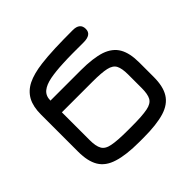

<svg xmlns="http://www.w3.org/2000/svg" viewBox="-160 -811 986 986"><g transform="rotate(-45 333.5 -318.0)"><path d="M354 6C354 6 354 6 354 6C418 6 469 0 506.5 -11.5C544 -23 571 -42.5 587.5 -69.5C604 -96 612 -132.5 612 -178C612 -178 612 -283 612 -283C612 -283 612 -283 612 -283C612 -328 604.5 -364 589 -391C573.5 -418 548 -437.5 513 -449.5C477.5 -461 430.5 -467 372 -467C372 -467 151 -467 151 -467C151 -467 151 -467 151 -467C151 -490 158.5 -507.5 173.5 -520C188 -532 209 -540.5 236 -546C262.5 -551 294 -554.5 330 -556C330 -556 330 -556 330 -556C342.5 -556.5 355 -557 366.5 -557.5C378 -557.5 389.5 -557.5 401 -558C412.5 -558 425.5 -558 439 -558C452.5 -558 467.5 -558 484 -558C484 -558 484 -558 484 -558C502 -558 516 -561.5 525.5 -568C535 -574.5 540 -585 540 -599C540 -599 540 -599 540 -599C540 -627.5 522.5 -642 488 -642C488 -642 488 -642 488 -642C443 -642 400 -641.5 359.5 -640C318.5 -638.5 283.5 -635.5 255 -632C255 -632 255 -632 255 -632C211.5 -626.5 175.5 -617 148 -603.5C120 -589.5 99.5 -570 86 -545.5C72.5 -520.5 66 -489 66 -451C66 -451 66 -181 66 -181C66 -181 66 -181 66 -181C66 -134.5 74 -98 90.5 -70.5C107 -43 134 -23.5 172 -12C209.5 0 260.5 6 324 6C324 6 354 6 354 6ZM324 -78C274 -78 236.5 -80.5 212 -85.5C187 -90 170.5 -100 162.5 -115C154 -129.5 150 -151.5 150 -181C150 -181 150 -383 150 -383C150 -383 372 -383 372 -383C372 -383 372 -383 372 -383C416 -383 449 -380.5 471.5 -375.5C494 -370.5 509 -360.5 516.5 -346C524 -331.5 528 -309.5 528 -280C528 -280 528 -181 528 -181C528 -181 528 -181 528 -181C528 -151.5 524 -129.5 516 -115C507.5 -100 491 -90 466.5 -85.5C441.5 -80.5 404 -78 354 -78C354 -78 324 -78 324 -78C324 -78 324 -78 324 -78Z"/></g></svg>

Font: Jura-Fortis-Bold
Style: Bold
Weight: 500
Designer: Daniel Johnson, Alexei Vanyashin, Mirko Velimirovic
Foundry: Daniel Johnson
Version: ""